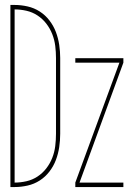

<svg xmlns="http://www.w3.org/2000/svg" viewBox="-20 -755 540 775"><path d="M22 0V-735H39Q65 -735 91.5 -729Q118 -723 140.5 -708.5Q163 -694 179.5 -672.5Q196 -651 205.5 -626Q215 -601 219 -574Q223 -547 223 -521V-215Q223 -188 219 -161Q215 -134 205.5 -109Q196 -84 179.5 -62.5Q163 -41 140.5 -26.5Q118 -12 91.5 -6Q65 0 39 0ZM39 -18Q63 -18 87 -23.5Q111 -29 131.5 -42.5Q152 -56 167 -75.5Q182 -95 191 -118Q200 -141 203 -165.5Q206 -190 206 -215V-521Q206 -545 203 -569.5Q200 -594 191 -617Q182 -640 167 -659.5Q152 -679 131.5 -692.5Q111 -706 87 -711.5Q63 -717 39 -717ZM284 0V-18L462 -502H284V-520H478V-502L301 -18H478V0Z"/></svg>

Font: Iosevka Thin
Style: Regular
Weight: 100
Monospace: yes
Designer: Belleve Invis
Foundry: Belleve Invis
Version: Version 32.5.0; ttfautohint (v1.8.4)